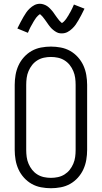

<svg xmlns="http://www.w3.org/2000/svg" viewBox="-20 -990 540 1018"><path d="M250 8Q224 8 197.5 3Q171 -2 148 -15Q125 -28 107 -48Q89 -68 78 -92Q67 -116 62.5 -142.5Q58 -169 58 -195V-540Q58 -566 62.5 -592.5Q67 -619 78 -643Q89 -667 107 -687Q125 -707 148 -720Q171 -733 197.5 -738Q224 -743 250 -743Q276 -743 302.5 -738Q329 -733 352 -720Q375 -707 393 -687Q411 -667 422 -643Q433 -619 437.5 -592.5Q442 -566 442 -540V-195Q442 -169 437.5 -142.5Q433 -116 422 -92Q411 -68 393 -48Q375 -28 352 -15Q329 -2 302.5 3Q276 8 250 8ZM250 -47Q269 -47 287.5 -51Q306 -55 322 -65Q338 -75 349.5 -89.5Q361 -104 368.5 -121.5Q376 -139 378.5 -157.5Q381 -176 381 -195V-540Q381 -559 378.5 -577.5Q376 -596 368.5 -613.5Q361 -631 349.5 -645.5Q338 -660 322 -670Q306 -680 287.5 -684Q269 -688 250 -688Q231 -688 212.5 -684Q194 -680 178 -670Q162 -660 150.5 -645.5Q139 -631 131.5 -613.5Q124 -596 121.5 -577.5Q119 -559 119 -540V-195Q119 -176 121.5 -157.5Q124 -139 131.5 -121.5Q139 -104 150.5 -89.5Q162 -75 178 -65Q194 -55 212.5 -51Q231 -47 250 -47ZM308 -813Q303 -813 298 -813.5Q293 -814 288.5 -815.5Q284 -817 279.5 -819.5Q275 -822 270.5 -825Q266 -828 262.5 -831Q259 -834 255 -837.5Q251 -841 248 -845Q245 -849 241.5 -853Q238 -857 235.5 -861Q233 -865 230 -869Q227 -873 224 -877.5Q221 -882 217.5 -886.5Q214 -891 211 -895Q208 -899 205 -902.5Q202 -906 197.5 -910Q193 -914 192 -915Q191 -914 187.5 -912Q184 -910 181.5 -907Q179 -904 176 -901Q173 -898 171.5 -896Q170 -894 168.5 -891.5Q167 -889 165.5 -887Q164 -885 162.5 -882.5Q161 -880 159 -877Q157 -874 155.5 -871Q154 -868 152 -864.5Q150 -861 148 -857.5Q146 -854 144 -850.5Q142 -847 140 -843Q138 -839 136 -834.5Q134 -830 132 -825.5Q130 -821 128 -816L72 -839Q81 -857 89 -872.5Q97 -888 104.5 -900.5Q112 -913 119 -923.5Q126 -934 137.5 -945Q149 -956 162.5 -963Q176 -970 192 -970Q197 -970 202 -969Q207 -968 211.5 -966.5Q216 -965 220.5 -963Q225 -961 229.5 -958Q234 -955 237.5 -952Q241 -949 245 -945Q249 -941 252 -937.5Q255 -934 258.5 -930Q262 -926 264.5 -922Q267 -918 270 -914Q273 -910 276 -905.5Q279 -901 282.5 -896.5Q286 -892 289 -888Q292 -884 295 -880.5Q298 -877 302 -873.5Q306 -870 308 -868Q309 -868 312.5 -870.5Q316 -873 318.5 -875.5Q321 -878 324 -881.5Q327 -885 328.5 -887Q330 -889 331.5 -891Q333 -893 334.5 -895.5Q336 -898 337.5 -900.5Q339 -903 341 -905.5Q343 -908 344.5 -911.5Q346 -915 348 -918Q350 -921 352 -924.5Q354 -928 356 -932Q358 -936 360 -940Q362 -944 364 -948Q366 -952 368 -957Q370 -962 372 -966L428 -944Q419 -925 411 -910Q403 -895 395.5 -882Q388 -869 381 -859Q374 -849 362.5 -838Q351 -827 337.5 -820Q324 -813 308 -813Z"/></svg>

Font: Iosevka Curly Light
Style: Regular
Weight: 300
Monospace: yes
Designer: Belleve Invis
Foundry: Belleve Invis
Version: Version 22.1.2; ttfautohint (v1.8.4)